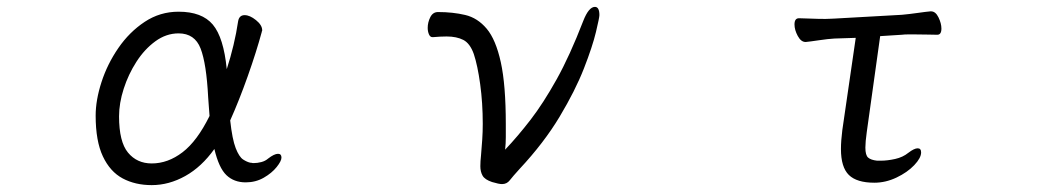

<svg xmlns="http://www.w3.org/2000/svg" viewBox="-20 -520 3040 558"><path d="M603 -87Q566 -35 518.5 -8.5Q471 18 421 18Q373 18 336.5 -1.5Q300 -21 279 -65.5Q258 -110 258 -184Q258 -229 275 -281.5Q292 -334 324 -380.5Q356 -427 400.5 -456.5Q445 -486 499 -486Q567 -486 598.5 -448.5Q630 -411 639 -319Q650 -353 658.5 -388.5Q667 -424 672 -458Q675 -476 691 -476Q706 -476 724 -461.5Q742 -447 742 -432Q742 -432 742 -431L741 -429Q741 -429 741 -428Q725 -369 700 -298.5Q675 -228 649 -170Q655 -115 665 -89.5Q675 -64 686.5 -56.5Q698 -49 708 -47Q709 -47 710 -47L715 -46Q716 -46 717 -46Q728 -46 739.5 -49Q751 -52 759 -59Q777 -73 788 -73Q798 -73 798 -62Q798 -52 784 -34.5Q770 -17 746.5 -3.5Q723 10 694 10Q660 10 638 -11Q616 -32 603 -87ZM589 -183Q588 -196 587 -209.5Q586 -223 585 -237Q580 -335 563 -379Q546 -423 499 -423Q463 -423 431.5 -400Q400 -377 376.5 -340.5Q353 -304 339.5 -262Q326 -220 326 -182Q326 -108 352 -76.5Q378 -45 421 -45Q468 -45 510.5 -77.5Q553 -110 589 -183Z M1237 -412Q1230 -412 1226.5 -420.5Q1223 -429 1223 -439Q1223 -455 1230.5 -470Q1238 -485 1253 -485Q1296 -485 1332 -476.5Q1368 -468 1394.5 -436.5Q1421 -405 1435.5 -339Q1450 -273 1450 -159Q1450 -140 1450 -121.5Q1450 -103 1448 -85Q1485 -124 1522 -172Q1559 -220 1597.5 -289Q1636 -358 1675 -459Q1691 -500 1709 -500Q1722 -500 1722 -476Q1722 -469 1712 -427Q1702 -385 1677 -321Q1652 -257 1606.5 -181Q1561 -105 1490 -29Q1470 -7 1461.5 4Q1453 15 1439 15Q1430 15 1410 9Q1389 2 1382.5 -9.5Q1376 -21 1376 -37Q1376 -44 1376.5 -52Q1377 -60 1378 -69Q1380 -92 1381.5 -114.5Q1383 -137 1383 -160Q1383 -221 1375.5 -275.5Q1368 -330 1357 -363Q1346 -394 1326.5 -404Q1307 -414 1278 -414Q1269 -414 1259 -413.5Q1249 -413 1238 -412Z M2540 -53Q2559 -53 2581.5 -58Q2604 -63 2620 -76Q2637 -89 2647 -89Q2657 -89 2657 -77Q2657 -61 2637 -40Q2617 -19 2585.5 -4Q2554 11 2521 11Q2470 11 2447 -11.5Q2424 -34 2424 -87Q2424 -99 2425 -112.5Q2426 -126 2428 -142L2467 -410L2405 -408Q2387 -407 2360 -403Q2333 -399 2322 -398H2321Q2308 -398 2298.5 -415.5Q2289 -433 2289 -449Q2289 -467 2302 -467Q2311 -467 2334 -466Q2357 -465 2379 -465Q2387 -465 2393.5 -465.5Q2400 -466 2405 -466L2601 -477Q2623 -479 2647.5 -482.5Q2672 -486 2684 -487H2686Q2699 -487 2707.5 -469.5Q2716 -452 2716 -437Q2716 -419 2704 -419Q2696 -419 2677.5 -419.5Q2659 -420 2639 -420Q2629 -420 2619 -420Q2609 -420 2601 -419L2538 -415L2499 -136Q2497 -122 2496 -110.5Q2495 -99 2495 -91Q2495 -69 2503 -62Q2511 -55 2529 -53Z"/></svg>

Font: Klee One SemiBold
Style: Regular
Weight: 600
Designer: Fontworks Inc.
Foundry: Fontworks Inc.
Version: Version 1.00;January 12, 2022;FontCreator 13.0.0.2683 64-bit